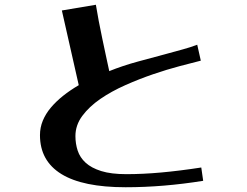

<svg xmlns="http://www.w3.org/2000/svg" viewBox="-20 -720 1040 807"><path d="M240 -676 383 -700Q388 -669 395 -632Q402 -595 410 -557.5Q418 -520 425.5 -484.5Q433 -449 439 -422V-421Q496 -444 560.5 -461.5Q625 -479 681 -494Q717 -504 748.5 -512.5Q780 -521 809 -532L824 -465Q788 -456 735 -442Q682 -428 623.5 -408Q565 -388 506.5 -362Q448 -336 401.5 -304Q355 -272 326 -233Q297 -194 297 -148Q297 -116 306.5 -87Q316 -58 340 -36Q364 -14 405.5 -1Q447 12 511 12Q580 12 657.5 5Q735 -2 826 -16L834 40Q666 67 508 67Q328 67 238 11.5Q148 -44 148 -152Q148 -184 160 -213Q172 -242 194 -268Q216 -294 245.5 -317.5Q275 -341 311 -362Z"/></svg>

Font: Cafe24 ClassicType
Style: Regular
Weight: 400
Designer: Cafe24 thkim, hmlim, mnelim & 4IR
Foundry: Cafe24
Version: Version 1.000